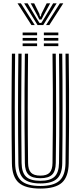

<svg xmlns="http://www.w3.org/2000/svg" viewBox="-20 -1121 482 1149"><path d="M221.5 7.5Q131.2 7.5 91.8 -27.9Q52.2 -63.2 51.2 -144.8Q50.2 -224 49.6 -305Q49 -386 49.1 -468.2Q49.2 -550.5 49.8 -633.5Q50.2 -716.5 51.2 -800H70.5Q69.8 -721.5 69.1 -640.4Q68.5 -559.2 68.5 -476.6Q68.5 -394 69 -310.9Q69.5 -227.8 70.5 -145Q71.5 -71 106.9 -39.5Q142.2 -8 221.5 -8Q300.2 -8 335.6 -39.5Q371 -71 372 -145Q373 -226 373.5 -307.6Q374 -389.2 374 -471.4Q374 -553.5 373.4 -635.8Q372.8 -718 372 -800H391.2Q392.8 -690.8 393.2 -581.8Q393.8 -472.8 393.2 -363.5Q392.8 -254.2 391.2 -144.8Q390 -63.2 350.6 -27.9Q311.2 7.5 221.5 7.5ZM221.5 -23.2Q152 -23.2 121.4 -51.6Q90.8 -80 90 -145.2Q89 -227.5 88.4 -309.2Q87.8 -391 87.8 -472.8Q87.8 -554.5 88.4 -636.2Q89 -718 90 -800H109.2Q108.5 -720.5 107.9 -639.2Q107.2 -558 107.2 -475.8Q107.2 -393.5 107.8 -310.8Q108.2 -228 109.2 -145.5Q110.2 -88 136.2 -63.5Q162.2 -39 221.5 -39Q280.2 -39 306.2 -63.5Q332.2 -88 333.2 -145.5Q334.2 -226.5 334.8 -308.1Q335.2 -389.8 335.2 -471.8Q335.2 -553.8 334.6 -635.9Q334 -718 333.2 -800H352.5Q353.5 -717.5 354 -635.8Q354.5 -554 354.5 -472.4Q354.5 -390.8 354.1 -309.1Q353.8 -227.5 352.5 -145.2Q351.8 -80 321.2 -51.6Q290.8 -23.2 221.5 -23.2ZM221.5 -54.5Q172.8 -54.5 151 -75.6Q129.2 -96.8 128.8 -145.8Q127.2 -255.2 126.8 -364Q126.2 -472.8 126.9 -581.6Q127.5 -690.5 128.8 -800H148Q147.2 -721.5 146.6 -640.2Q146 -559 146 -476.4Q146 -393.8 146.5 -310.8Q147 -227.8 148 -146Q148.5 -106 165.4 -88Q182.2 -70 221.5 -70Q260.5 -70 277.1 -88Q293.8 -106 294.2 -146Q295.8 -254.8 296.2 -363.5Q296.8 -472.2 296.2 -581.5Q295.8 -690.8 294.2 -800H313.8Q314.8 -717.5 315.2 -635.6Q315.8 -553.8 315.8 -472.2Q315.8 -390.8 315.4 -309.2Q315 -227.8 313.8 -145.8Q313.2 -96.5 291.5 -75.5Q269.8 -54.5 221.5 -54.5ZM242.5 -910V-926.5H329V-910ZM115.5 -845V-861.2H202V-845ZM115.5 -877.5V-893.8H202V-877.5ZM115.5 -910V-926.5H202V-910ZM242.5 -845V-861.2H329V-845ZM242.5 -877.5V-893.8H329V-877.5ZM84.8 -1101.2H105L188 -971H168.2ZM124.5 -1101.2H145.2L198.2 -1012L216.2 -983.8H227.2L245 -1012L298.2 -1101.2H319L238.8 -971H204.8ZM163.5 -1101.2H184.5L215.8 -1037.8L219.2 -1022.8H224.2L227.8 -1037.8L259.5 -1101.2H280.5L239.8 -1027.2L228.2 -1004H215.2L204 -1027.2ZM338.5 -1101.2H358.8L275.2 -971H255.5Z"/></svg>

Font: Big Shoulders Inline Text Thin SemiBold
Style: Regular
Weight: 600
Version: Version 2.002